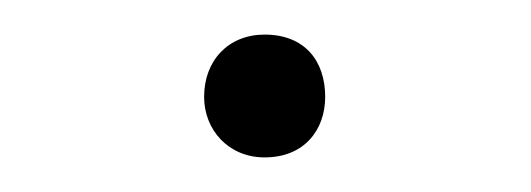

<svg xmlns="http://www.w3.org/2000/svg" viewBox="-20 -434 307 111"><path d="M133 -414C112 -414 98 -399 98 -378C98 -359 112 -343 133 -343C156 -343 168 -359 168 -378C168 -399 156 -414 133 -414Z"/></svg>

Font: Glow Sans SC Normal Thin
Style: Regular
Weight: 100
Designer: Ryoko NISHIZUKA (kana, bopomofo & ideographs); Paul D. Hunt (Latin, Greek & Cyrillic); Sandoll Communications, Soo-young
Version: Version 0.93